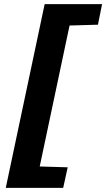

<svg xmlns="http://www.w3.org/2000/svg" viewBox="-20 -763 516 933"><path d="M8 150 197 -743H476L456 -643L318 -639L173 46L309 50L287 150Z"/></svg>

Font: Saira Thin Expanded
Style: Bold Italic
Weight: 700
Width: 7
Italic angle: -12°
Version: Version 1.101